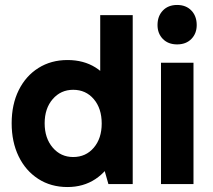

<svg xmlns="http://www.w3.org/2000/svg" viewBox="-20 -742 858 774"><path d="M252 12Q185 12 134 -21Q83 -54 55 -112Q27 -170 27 -245Q27 -321 55.5 -378.5Q84 -436 135 -468Q186 -500 252 -500Q317 -500 365 -470Q413 -440 440 -383Q467 -326 467 -245Q467 -167 440 -109.5Q413 -52 364.5 -20Q316 12 252 12ZM275 -109Q326 -109 358 -146.5Q390 -184 390 -244Q390 -305 358 -342.5Q326 -380 275 -380Q225 -380 192.5 -342.5Q160 -305 160 -245Q160 -185 192.5 -147Q225 -109 275 -109ZM417 0 384 -116H393V-361H384V-681H515V0Z M760 0H629V-489H760ZM615 -641Q615 -677 636.5 -699.5Q658 -722 694 -722Q730 -722 751.5 -699.5Q773 -677 773 -641Q773 -607 751.5 -585Q730 -563 694 -563Q658 -563 636.5 -585Q615 -607 615 -641Z"/></svg>

Font: Gabarito SemiBold
Style: Regular
Weight: 600
Designer: Leandro Assis / Alvaro Franca / Felipe Casaprima
Foundry: Naipe Foundry
Version: Version 1.000